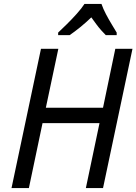

<svg xmlns="http://www.w3.org/2000/svg" viewBox="-20 -964 699 984"><path d="M39 0 190 -714H279L215 -412H508L571 -714H659L508 0H420L490 -333H198L128 0ZM278 -797Q295 -813 321.5 -839Q348 -865 373.5 -893.5Q399 -922 413 -944H500Q509 -918 523 -891.5Q537 -865 551.5 -841Q566 -817 578 -797V-784H522Q511 -795 498.5 -809Q486 -823 473.5 -840Q461 -857 448 -875Q420 -848 391 -824.5Q362 -801 337 -784H278Z"/></svg>

Font: Noto Sans Display
Style: Italic
Weight: 400
Italic angle: -12°
Designer: Monotype Design Team
Foundry: Monotype Imaging Inc.
Version: Version 2.003